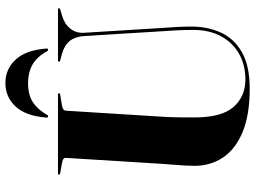

<svg xmlns="http://www.w3.org/2000/svg" viewBox="-137 -798 946 712"><g transform="rotate(-90 336.0 -442.0)"><path d="M576.5 -307 558.5 -601Q556.5 -635 540.8 -655.5Q525 -676 491.5 -685.5L468.5 -691.5Q465.5 -692.5 464.2 -693.2Q463 -694 463 -696Q463 -697.5 464.2 -698.8Q465.5 -700 468 -700H656.5Q659 -700 660.2 -698.8Q661.5 -697.5 661.5 -696Q661.5 -694 659.8 -693Q658 -692 655 -691L634.5 -685Q604 -676.5 586.2 -654.8Q568.5 -633 570.5 -602.5L588.5 -312Q590.5 -285 592 -258.5Q593.5 -232 593.5 -204.5Q593.5 -145 571.2 -96Q549 -47 498.5 -18Q448 11 363 11Q265.5 11 202 -15.5Q138.5 -42 107.8 -88.2Q77 -134.5 77 -194Q77 -208 78.2 -230.8Q79.5 -253.5 81.5 -276.5Q83.5 -299.5 84.5 -315.5L106.5 -671Q107 -677 101.5 -680.5Q96 -684 85.5 -685.5L51 -691.5Q44 -693 44 -696Q44 -697.5 45.5 -698.8Q47 -700 49.5 -700H340.5Q343.5 -700 345 -698.8Q346.5 -697.5 346.5 -696Q346.5 -694 344.8 -693.2Q343 -692.5 339 -691.5L302.5 -685.5Q292.5 -684 287.2 -680.5Q282 -677 281.5 -670.5L259.5 -319Q257 -280.5 256.8 -248.2Q256.5 -216 256.5 -193.5Q256.5 -93.5 295.2 -49.2Q334 -5 397 -5Q450.5 -5 492 -28.2Q533.5 -51.5 557.2 -94.8Q581 -138 581 -198Q581 -234.5 579.5 -259.8Q578 -285 576.5 -307ZM384.5 -811Q340.5 -811 313.2 -793.2Q286 -775.5 266 -740.5Q265 -738 263.5 -737.2Q262 -736.5 260.5 -736.5Q258.5 -736.5 257 -738.2Q255.5 -740 256 -743.5Q262 -819.5 297 -857.2Q332 -895 384.5 -895Q435.5 -895 470.8 -857.2Q506 -819.5 512 -743.5Q512.5 -740 511 -738.2Q509.5 -736.5 507 -736.5Q505.5 -736.5 504.2 -737.2Q503 -738 502 -740.5Q481 -778.5 451.8 -794.8Q422.5 -811 384.5 -811Z"/></g></svg>

Font: Fraunces 120pt
Style: Bold
Weight: 700
Version: Version 1.000;[b76b70a41]